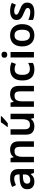

<svg xmlns="http://www.w3.org/2000/svg" viewBox="1795 -2601 816 4446"><g transform="rotate(-90 2203.0 -378.0)"><path d="M297 -552Q402 -552 456.5 -506.5Q511 -461 511 -364V0H422L397 -75H393Q370 -46 345.5 -26.5Q321 -7 289.5 1.5Q258 10 213 10Q165 10 126.5 -8Q88 -26 66 -63.5Q44 -101 44 -158Q44 -242 105.5 -284.5Q167 -327 292 -331L386 -334V-361Q386 -413 361 -435Q336 -457 291 -457Q250 -457 212 -445Q174 -433 138 -417L98 -505Q138 -526 189.5 -539Q241 -552 297 -552ZM320 -254Q237 -251 205 -225.5Q173 -200 173 -157Q173 -119 196 -102Q219 -85 255 -85Q310 -85 348 -116.5Q386 -148 386 -210V-256Z M959 -552Q1050 -552 1101.5 -505Q1153 -458 1153 -353V0H1027V-328Q1027 -389 1003 -419.5Q979 -450 927 -450Q851 -450 823 -402.5Q795 -355 795 -265V0H669V-542H766L784 -471H791Q809 -499 835 -517Q861 -535 893 -543.5Q925 -552 959 -552Z M1792 -542V0H1693L1676 -70H1670Q1653 -42 1626 -24.5Q1599 -7 1567 1.5Q1535 10 1501 10Q1441 10 1397 -11Q1353 -32 1330 -75.5Q1307 -119 1307 -188V-542H1433V-213Q1433 -153 1457 -122.5Q1481 -92 1533 -92Q1584 -92 1613 -113.5Q1642 -135 1654 -176Q1666 -217 1666 -277V-542ZM1738 -756Q1726 -742 1705.5 -722Q1685 -702 1660.5 -680Q1636 -658 1612.5 -638.5Q1589 -619 1571 -606H1487V-619Q1503 -638 1523 -663.5Q1543 -689 1562.5 -716.5Q1582 -744 1594 -766H1738Z M2243 -552Q2334 -552 2385.5 -505Q2437 -458 2437 -353V0H2311V-328Q2311 -389 2287 -419.5Q2263 -450 2211 -450Q2135 -450 2107 -402.5Q2079 -355 2079 -265V0H1953V-542H2050L2068 -471H2075Q2093 -499 2119 -517Q2145 -535 2177 -543.5Q2209 -552 2243 -552Z M2814 10Q2737 10 2680.5 -19.5Q2624 -49 2593.5 -110.5Q2563 -172 2563 -268Q2563 -368 2596.5 -430.5Q2630 -493 2689 -522.5Q2748 -552 2824 -552Q2875 -552 2915 -542Q2955 -532 2983 -518L2946 -419Q2915 -431 2884 -439.5Q2853 -448 2824 -448Q2779 -448 2749.5 -428Q2720 -408 2706 -368.5Q2692 -329 2692 -269Q2692 -211 2706.5 -172Q2721 -133 2750 -113.5Q2779 -94 2822 -94Q2868 -94 2903 -105Q2938 -116 2969 -135V-26Q2938 -7 2902.5 1.5Q2867 10 2814 10Z M3222 -542V0H3096V-542ZM3159 -751Q3187 -751 3208 -736.5Q3229 -722 3229 -685Q3229 -649 3208 -633.5Q3187 -618 3159 -618Q3130 -618 3109.5 -633.5Q3089 -649 3089 -685Q3089 -722 3109.5 -736.5Q3130 -751 3159 -751Z M3867 -272Q3867 -204 3849 -152Q3831 -100 3797.5 -63.5Q3764 -27 3715.5 -8.5Q3667 10 3608 10Q3552 10 3505 -8.5Q3458 -27 3423.5 -63.5Q3389 -100 3370 -152Q3351 -204 3351 -272Q3351 -362 3382 -424.5Q3413 -487 3471.5 -519.5Q3530 -552 3610 -552Q3686 -552 3743.5 -519.5Q3801 -487 3834 -424.5Q3867 -362 3867 -272ZM3480 -272Q3480 -215 3493.5 -174.5Q3507 -134 3535.5 -113Q3564 -92 3609 -92Q3655 -92 3683.5 -113Q3712 -134 3725 -174.5Q3738 -215 3738 -272Q3738 -330 3724.5 -369.5Q3711 -409 3682.5 -429.5Q3654 -450 3609 -450Q3541 -450 3510.5 -404Q3480 -358 3480 -272Z M4366 -157Q4366 -103 4340 -65.5Q4314 -28 4263.5 -9Q4213 10 4140 10Q4083 10 4042 2Q4001 -6 3964 -23V-130Q4004 -111 4053 -98Q4102 -85 4144 -85Q4196 -85 4219 -101Q4242 -117 4242 -144Q4242 -160 4233 -173Q4224 -186 4198 -200.5Q4172 -215 4119 -237Q4067 -258 4032.5 -279Q3998 -300 3980.5 -329.5Q3963 -359 3963 -404Q3963 -477 4021 -514.5Q4079 -552 4174 -552Q4224 -552 4268.5 -542.5Q4313 -533 4358 -512L4318 -419Q4281 -435 4244.5 -446Q4208 -457 4170 -457Q4129 -457 4108 -444.5Q4087 -432 4087 -410Q4087 -393 4097.5 -380.5Q4108 -368 4134.5 -355.5Q4161 -343 4210 -323Q4259 -304 4293.5 -283.5Q4328 -263 4347 -233Q4366 -203 4366 -157Z"/></g></svg>

Font: Noto Sans Devanagari SemiBold
Style: Regular
Weight: 600
Version: Version 2.003